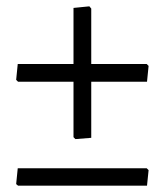

<svg xmlns="http://www.w3.org/2000/svg" viewBox="-20 -495 520 606"><path d="M262 -475 268 -468V-293H443L449 -287L444 -237H268V-60L218 -56L212 -62V-237H37L31 -243L36 -293H212V-470ZM443 36 449 42 444 91H37L31 86L36 36Z"/></svg>

Font: Alegreya Sans SC
Style: Regular
Weight: 400
Designer: Juan Pablo del Peral
Foundry: Huerta Tipografica
Version: Version 2.007